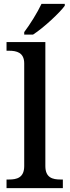

<svg xmlns="http://www.w3.org/2000/svg" viewBox="-20 -979 362 999"><path d="M106 -799H152C208 -835 292 -914 317 -949V-959H196C175 -914 135 -850 106 -812ZM14 0H307V-45H295C254 -45 216 -54 216 -115V-760H14V-715H27C66 -715 106 -706 106 -649V-115C106 -54 67 -45 27 -45H14Z"/></svg>

Font: Noto Serif Thai Medium
Style: Regular
Weight: 500
Designer: Monotype Design Team
Foundry: Monotype Imaging Inc.
Version: Version 1.901;PS 001.901;hotconv 1.0.88;makeotf.lib2.5.64775